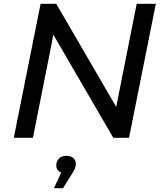

<svg xmlns="http://www.w3.org/2000/svg" viewBox="-20 -720 852 1003"><path d="M52 0 192 -700H274L610 -122L580 -126L694 -700H794L654 0H572L236 -578L266 -574L152 0ZM262 263 315 149 321 185Q299 185 286.5 173.5Q274 162 274 145Q274 123 287.5 108.5Q301 94 326 94Q351 94 363.5 106Q376 118 376 136Q376 149 371.5 160Q367 171 355 190L309 263Z"/></svg>

Font: MOST Montserrat Medium
Style: Italic
Weight: 500
Italic angle: -11.3°
Designer: Julieta Ulanovsky
Foundry: Julieta Ulanovsky
Version: Version 8.000;March 11, 2024;FontCreator 15.0.0.2926 64-bit